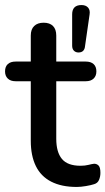

<svg xmlns="http://www.w3.org/2000/svg" viewBox="-25 -732 418 761"><path d="M279 9Q219 9 178 -12Q137 -33 117 -74Q97 -115 97 -174V-410H37Q17 -410 6 -420.5Q-5 -431 -5 -449Q-5 -468 6 -478Q17 -488 37 -488H97V-591Q97 -616 110.5 -629Q124 -642 148 -642Q172 -642 185 -629Q198 -616 198 -591V-488H315Q335 -488 346 -478Q357 -468 357 -449Q357 -431 346 -420.5Q335 -410 315 -410H198V-182Q198 -129 220.5 -102Q243 -75 294 -75Q312 -75 325.5 -78.5Q339 -82 348 -83Q359 -83 366 -75.5Q373 -68 373 -47Q373 -32 367.5 -19Q362 -6 348 -2Q336 2 315.5 5.5Q295 9 279 9ZM286 -524Q275 -524 268 -531Q261 -538 261 -551V-675Q261 -712 298 -712Q315 -712 324 -702Q333 -692 330 -674L312 -549Q311 -537 304.5 -530.5Q298 -524 286 -524Z"/></svg>

Font: Nunito ExtraLight SemiBold
Style: Regular
Weight: 600
Version: Version 3.602